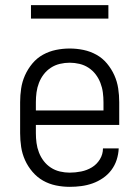

<svg xmlns="http://www.w3.org/2000/svg" viewBox="-20 -716 540 744"><path d="M250 8Q223 8 196.5 2.5Q170 -3 147 -16Q124 -29 106 -50Q88 -71 77 -95.5Q66 -120 62 -146.5Q58 -173 58 -200V-320Q58 -347 62 -373.5Q66 -400 77 -424.5Q88 -449 105.5 -470Q123 -491 146.5 -504Q170 -517 196.5 -522.5Q223 -528 250 -528Q277 -528 303.5 -522.5Q330 -517 353.5 -504Q377 -491 394.5 -470Q412 -449 423 -424.5Q434 -400 438 -373.5Q442 -347 442 -320V-232H119V-200Q119 -181 121.5 -162Q124 -143 131 -125Q138 -107 149.5 -92Q161 -77 177 -66.5Q193 -56 212 -51.5Q231 -47 250 -47Q272 -47 294.5 -51.5Q317 -56 336 -67.5Q355 -79 367 -98.5Q379 -118 379 -141H440Q439 -118 432 -96.5Q425 -75 411.5 -57Q398 -39 379 -26Q360 -13 339 -5.5Q318 2 295.5 5Q273 8 250 8ZM119 -288H381V-320Q381 -339 378.5 -358Q376 -377 369 -395Q362 -413 350.5 -428Q339 -443 323 -453.5Q307 -464 288 -468.5Q269 -473 250 -473Q231 -473 212 -468.5Q193 -464 177 -453.5Q161 -443 149.5 -428Q138 -413 131 -395Q124 -377 121.5 -358Q119 -339 119 -320ZM100 -644V-696H400V-644Z"/></svg>

Font: Iosevka Term Curly Light
Style: Regular
Weight: 300
Designer: Belleve Invis
Foundry: Belleve Invis
Version: Version 32.3.0